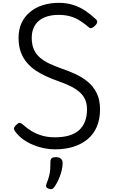

<svg xmlns="http://www.w3.org/2000/svg" viewBox="-20 -1035 804 1355"><path d="M368 19Q332 19 293 11.5Q254 4 216 -11.5Q178 -27 144 -51Q110 -75 86 -109Q78 -119 78.5 -128.5Q79 -138 93 -152Q108 -167 117.5 -168Q127 -169 146 -152Q171 -129 203.5 -109.5Q236 -90 276.5 -78Q317 -66 368 -66Q423 -66 465.5 -78Q508 -90 536.5 -115Q565 -140 579.5 -177Q594 -214 594 -263Q594 -306 579 -336.5Q564 -367 536.5 -389.5Q509 -412 472 -429.5Q435 -447 389 -463Q350 -477 310.5 -494.5Q271 -512 235 -535.5Q199 -559 171 -591.5Q143 -624 127 -667Q111 -710 111 -768Q111 -827 132 -872.5Q153 -918 191.5 -950Q230 -982 282 -998.5Q334 -1015 395 -1015Q451 -1015 497.5 -1000Q544 -985 583 -958.5Q622 -932 657 -899Q668 -888 666 -877.5Q664 -867 653 -856Q641 -843 629.5 -838Q618 -833 607 -842Q577 -868 546 -888Q515 -908 478 -919Q441 -930 395 -930Q350 -930 314.5 -919.5Q279 -909 254.5 -888.5Q230 -868 217 -837.5Q204 -807 204 -768Q204 -719 219.5 -685Q235 -651 263.5 -627Q292 -603 330 -585.5Q368 -568 412 -552Q459 -536 507.5 -514.5Q556 -493 596.5 -460.5Q637 -428 661.5 -380Q686 -332 686 -264Q686 -195 664 -142.5Q642 -90 600.5 -54.5Q559 -19 500 0Q441 19 368 19ZM321 296Q309 291 306 282.5Q303 274 309 260Q321 229 327 205.5Q333 182 334.5 158.5Q336 135 336 105Q336 88 345.5 81Q355 74 374 74Q397 74 409.5 85Q422 96 422 115Q422 140 415 169Q408 198 395.5 227Q383 256 367 280Q357 296 347 299Q337 302 321 296Z"/></svg>

Font: Playwrite NG Modern
Style: Regular
Weight: 400
Designer: Veronika Burian, José Scaglione
Foundry: TypeTogether
Version: Version 1.002